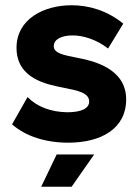

<svg xmlns="http://www.w3.org/2000/svg" viewBox="-20 -538 527 732"><path d="M240 6C365 6 461 -47 461 -159C461 -280 330 -307 273 -318C222 -328 185 -335 185 -362C185 -389 216 -403 257 -403C299 -403 350 -386 392 -353L450 -448C388 -498 319 -518 253 -518C145 -518 43 -464 43 -356C43 -237 159 -216 225 -203C276 -193 320 -184 320 -151C320 -124 289 -110 236 -110C174 -111 121 -131 85 -168L26 -64C78 -18 155 6 240 6ZM137 174H253L339 51H196Z"/></svg>

Font: Arthouse Owned
Style: Bold
Weight: 700
Designer: Jeremy Tribby
Foundry: Tribby Type
Version: Version 1.000;PS 001.000;hotconv 1.0.88;makeotf.lib2.5.64775